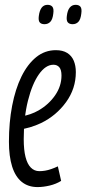

<svg xmlns="http://www.w3.org/2000/svg" viewBox="-20 -750 351 780"><path d="M66.3 -276.9Q85 -280 102.9 -286.2Q120.7 -292.3 136.6 -301.4Q178.2 -325.5 204 -362.9Q229.8 -400.3 229.8 -443.2Q229.8 -466.5 220.9 -476.8Q212.1 -487 197.1 -487Q165.5 -487 138.1 -448.2Q110.8 -409.4 93.6 -341.1Q76.4 -272.8 76.4 -184.5Q76.4 -141 83.7 -112.2Q91 -83.4 105.3 -69.1Q119.6 -54.7 139.9 -54.7Q151.5 -54.7 163.4 -56.7Q175.4 -58.7 188.2 -63.2Q201.1 -67.6 215 -74.2L228.4 -15.2Q208.2 -2.5 181.9 3.8Q155.7 10 132.7 10Q94.3 10 68.2 -11.2Q42.1 -32.5 29.2 -73.8Q16.3 -115.1 16.3 -174.2Q16.3 -252.6 29.3 -320.3Q42.3 -388.1 67 -438.7Q91.8 -489.3 127 -517.8Q162.2 -546.2 206.9 -546.2Q234.9 -546.2 253 -534.9Q271.1 -523.6 279.6 -503.5Q288.1 -483.3 288.1 -457.1Q288.1 -389.9 248.4 -335.1Q208.7 -280.3 147.1 -250.2Q125.3 -239.8 101.8 -232.9Q78.3 -226.1 55.2 -222.9ZM274.9 -651.7Q262 -651.7 255.6 -659Q249.1 -666.3 251.5 -685.2Q254.3 -708.5 263.6 -719.5Q272.8 -730.4 287.3 -730.4Q300.7 -730.4 306.9 -722.6Q313.1 -714.7 310.3 -694.9Q307.8 -671.9 298.8 -661.8Q289.7 -651.7 274.9 -651.7ZM160.7 -651.7Q147.6 -651.7 141.4 -659Q135.2 -666.3 137.7 -685.2Q140.5 -707.2 149.2 -718.8Q158 -730.4 173.2 -730.4Q186.3 -730.4 192.8 -722.6Q199.3 -714.7 196.5 -694.9Q194 -671.9 184.8 -661.8Q175.5 -651.7 160.7 -651.7Z"/></svg>

Font: Georama
Style: Italic
Weight: 400
Width: 2
Italic angle: -9°
Designer: Jean-Baptiste Levee
Foundry: Production Type
Version: Version 1.000